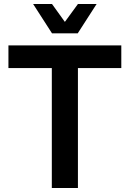

<svg xmlns="http://www.w3.org/2000/svg" viewBox="-20 -936 646 956"><path d="M238 0V-597H22V-710H584V-597H368V0ZM145 -916H239L303 -827L368 -916H461L367 -770H239Z"/></svg>

Font: Geist SemBd
Style: Regular
Weight: 400
Designer: Basement.studio, Andrés Briganti, Mateo Zaragoza
Foundry: Basement.studio, Vercel, Andrés Briganti, Guido Ferreyra, Mateo Zaragoza
Version: Version 1.401